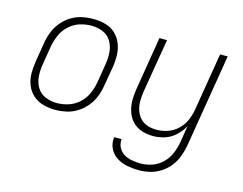

<svg xmlns="http://www.w3.org/2000/svg" viewBox="-102 -699 1356 1073"><g transform="rotate(15 576.0 -162.5)"><path d="M236 8Q269 8 302 1Q335 -6 365 -25Q395 -44 417.5 -71.5Q440 -99 452 -130.5Q464 -162 469 -195L488 -305Q494 -341 493 -376Q492 -411 479.5 -442.5Q467 -474 442.5 -497Q418 -520 384 -529Q350 -538 315 -538Q282 -538 249 -531Q216 -524 186 -505.5Q156 -487 133.5 -459Q111 -431 99 -399.5Q87 -368 82 -335L64 -225Q58 -190 58.5 -154.5Q59 -119 71.5 -87.5Q84 -56 109 -33.5Q134 -11 167.5 -1.5Q201 8 236 8ZM776 213Q808 213 840.5 205.5Q873 198 902.5 179Q932 160 953.5 132.5Q975 105 986.5 73.5Q998 42 1004 10L1093 -530H1049L994 -197Q989 -165 975.5 -133.5Q962 -102 936.5 -77.5Q911 -53 878.5 -42Q846 -31 814 -31Q814 -31 814 -31Q814 -31 814 -31Q786 -31 760.5 -39.5Q735 -48 718 -67.5Q701 -87 693 -112Q685 -137 685.5 -164.5Q686 -192 690 -219L742 -530H698L648 -225Q642 -191 642 -157Q642 -123 652 -91.5Q662 -60 684 -36.5Q706 -13 738 -2.5Q770 8 804 8Q837 8 871 -2.5Q905 -13 932.5 -38.5Q960 -64 977 -95L961 4Q955 37 941.5 69Q928 101 902 126.5Q876 152 842.5 163Q809 174 777 174Q751 174 726 169.5Q701 165 680.5 152.5Q660 140 648.5 118Q637 96 640 70H597Q592 105 606.5 135Q621 165 648.5 182.5Q676 200 709 206.5Q742 213 776 213ZM237 -31Q203 -31 171 -44Q139 -57 122 -86Q105 -115 102.5 -149.5Q100 -184 106 -219L124 -329Q130 -362 144 -394.5Q158 -427 185.5 -452.5Q213 -478 246.5 -488.5Q280 -499 314 -499Q349 -499 380.5 -486Q412 -473 429 -444Q446 -415 448.5 -380.5Q451 -346 445 -311L427 -201Q421 -168 407 -135.5Q393 -103 366 -78Q339 -53 305 -42Q271 -31 237 -31Z"/></g></svg>

Font: Iosevka Sparkle Extralight
Style: Italic
Weight: 200
Italic angle: -9°
Designer: Belleve Invis
Foundry: Belleve Invis
Version: Version 4.5.0; ttfautohint (v1.8.3)